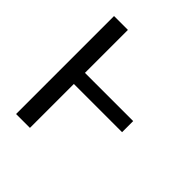

<svg xmlns="http://www.w3.org/2000/svg" viewBox="-191 -844 980 980"><g transform="rotate(45 299.5 -353.5)"><path d="M523.5 -317H160.2V-397.1H523.5ZM175.4 0H75.3V-707.2H175.4Z"/></g></svg>

Font: Pretendard Variable
Style: Regular
Weight: 400
Designer: Base glyphs from Inter by Rasmus Andersson; Hangul glyphs from Noto Sans CJK(Source Han Sans) by Jang Soo-young and Kang
Foundry: Kil Hyung-jin
Version: Version 1.100;FEAKit 1.0